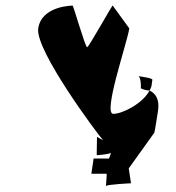

<svg xmlns="http://www.w3.org/2000/svg" viewBox="-20 -714 625 683"><path d="M116 -613C104 -535 332 -230 347 -215L325 -227L324 -162C326 -162 371 -165 375 -171C373 -166 369 -150 367 -150H313L305 -96H359C361 -96 356 -48 357 -52C358 -58 446 -62 446 -62L438 -115L529 -242C531 -246 541 -315 542 -319C549 -363 531 -383 512 -392C488 -346 416 -309 383 -309C345 -309 431 -557 440 -613L381 -694C382 -702 296 -546 290 -546C283 -546 239 -702 238 -694C238 -694 128 -694 116 -613ZM473 -443C472 -444 471 -444 470 -444C470 -444 469 -444 473 -443ZM473 -443C481 -437 482 -407 481 -400C481 -400 495 -392 512 -392C515 -398 518 -403 519 -409L522 -430C523 -436 486 -441 473 -443Z"/></svg>

Font: Ampere
Style: SuCndIta
Weight: 400
Version: Version 1